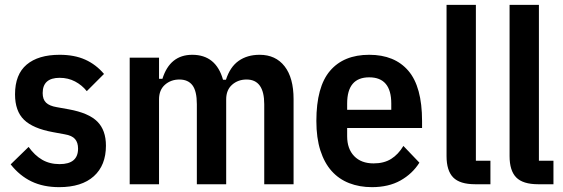

<svg xmlns="http://www.w3.org/2000/svg" viewBox="-20 -760 2324 792"><path d="M224 12Q159 12 110 -11.5Q61 -35 24 -82L98 -154Q123 -119 154 -101Q185 -83 226 -83Q302 -83 302 -147Q302 -172 289.5 -186.5Q277 -201 247 -206L198 -215Q116 -230 79 -266Q42 -302 42 -371Q42 -453 90 -493.5Q138 -534 226 -534Q287 -534 331.5 -514Q376 -494 409 -455L338 -384Q318 -409 289.5 -424Q261 -439 226 -439Q156 -439 156 -376Q156 -350 170 -336.5Q184 -323 214 -318L264 -309Q346 -294 381.5 -258.5Q417 -223 417 -159Q417 -78 367 -33Q317 12 224 12Z M515 0V-522H636V-435H650Q681 -534 773 -534Q871 -534 900 -431H912Q929 -484 964.5 -509Q1000 -534 1051 -534Q1117 -534 1154 -486.5Q1191 -439 1191 -351V0H1070V-330Q1070 -432 997 -432Q962 -432 937.5 -410.5Q913 -389 913 -350V0H792V-330Q792 -384 774 -408Q756 -432 720 -432Q685 -432 660.5 -410.5Q636 -389 636 -350V0Z M1514 12Q1463 12 1420.5 -4.5Q1378 -21 1348 -54.5Q1318 -88 1301.5 -139.5Q1285 -191 1285 -261Q1285 -402 1341.5 -468Q1398 -534 1503 -534Q1608 -534 1664.5 -468Q1721 -402 1721 -261V-232H1412V-198Q1412 -146 1441 -116Q1470 -86 1521 -86Q1564 -86 1593.5 -104.5Q1623 -123 1644 -158L1710 -89Q1681 -43 1632 -15.5Q1583 12 1514 12ZM1503 -441Q1412 -441 1412 -333V-307H1594V-333Q1594 -441 1503 -441Z M1940 0Q1877 0 1849.5 -28Q1822 -56 1822 -116V-740H1943V-97H2003V0Z M2200 0Q2137 0 2109.5 -28Q2082 -56 2082 -116V-740H2203V-97H2263V0Z"/></svg>

Font: IBM Plex Sans Cond SmBld
Style: Regular
Weight: 600
Width: 3
Designer: Mike Abbink, Paul van der Laan, Pieter van Rosmalen
Foundry: Bold Monday
Version: Version 1.3